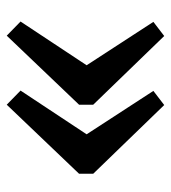

<svg xmlns="http://www.w3.org/2000/svg" viewBox="12 -544 519 584"><g transform="rotate(90 272.0 -251.5)"><path d="M45 -54 178 -255 46 -458 89 -491 298 -275V-232L88 -12ZM255 -54 388 -255 256 -458 299 -491 508 -275V-232L298 -12Z"/></g></svg>

Font: Domine SemiBold
Style: Regular
Weight: 600
Designer: Pablo Impallari, Rodrigo Fuenzalida, Brenda Gallo
Foundry: Pablo Impallari, Rodrigo Fuenzalida, Brenda Gallo
Version: Version 2.000